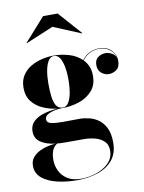

<svg xmlns="http://www.w3.org/2000/svg" viewBox="-102 -774 830 1104"><g transform="rotate(-10 313.0 -222.0)"><path d="M270 -633.5 109.5 -566.5 108 -568.5 228 -703.5H313L433 -568.5L431.5 -566.5ZM53 -60.5Q53 -96.5 76.8 -118.8Q100.5 -141 138.5 -151.8Q176.5 -162.5 218.5 -165Q176 -169.5 136.2 -186.5Q96.5 -203.5 71 -235.5Q45.5 -267.5 45.5 -316.5Q45.5 -358 64 -387.2Q82.5 -416.5 112.5 -434.5Q142.5 -452.5 178.5 -461Q214.5 -469.5 249.5 -469.5Q293.5 -469.5 337.5 -456.5Q381.5 -443.5 411.5 -414Q432.5 -442.5 459.8 -453.8Q487 -465 511 -465Q559 -465 584 -437.2Q609 -409.5 609 -377Q609 -339.5 588.5 -324.5Q568 -309.5 543.5 -309.5Q519.5 -309.5 500 -325.8Q480.5 -342 480.5 -372.5Q480.5 -403.5 500.2 -417.5Q520 -431.5 543.5 -431.5Q561 -431.5 578.8 -422.5Q596.5 -413.5 604 -397Q597.5 -423 573.5 -442.8Q549.5 -462.5 511 -462.5Q487 -462.5 460.5 -451Q434 -439.5 413.5 -412Q431 -394.5 441 -370.8Q451 -347 451 -316.5Q451 -261.5 420.2 -227.8Q389.5 -194 343 -178.8Q296.5 -163.5 249.5 -163.5Q246.5 -163.5 243.5 -163.5Q224 -163 200.2 -158.2Q176.5 -153.5 159 -143.2Q141.5 -133 141.5 -116Q141.5 -96 166.2 -90.2Q191 -84.5 232 -84.5Q258.5 -84.5 284 -85Q309.5 -85.5 331 -85.5Q359 -85.5 388.5 -78.2Q418 -71 443 -52.5Q468 -34 483.5 -1.5Q499 31 499 82Q499 145 466.2 184.2Q433.5 223.5 378.5 241.8Q323.5 260 257.5 260Q197.5 260 143.5 247.5Q89.5 235 55.2 207.2Q21 179.5 21 135Q21 105.5 37.2 86Q53.5 66.5 77.5 54.8Q101.5 43 127 37.5Q152.5 32 171 31Q117 24.5 85 2.5Q53 -19.5 53 -60.5ZM190.5 -316.5Q190.5 -278.5 194 -244Q197.5 -209.5 210 -187.8Q222.5 -166 249.5 -166Q270.5 -166 283.5 -187.8Q296.5 -209.5 302.5 -244Q308.5 -278.5 308.5 -316.5Q308.5 -357.5 302.5 -391.5Q296.5 -425.5 283.5 -446.2Q270.5 -467 249.5 -467Q229 -467 216 -446.2Q203 -425.5 196.8 -391.5Q190.5 -357.5 190.5 -316.5ZM142.5 122Q142.5 155 157 185.5Q171.5 216 202.2 235.8Q233 255.5 282 255.5Q327 255.5 371 240.8Q415 226 444.2 196.8Q473.5 167.5 473.5 124Q473.5 89.5 453 70Q432.5 50.5 401.2 42.2Q370 34 337.5 34H224Q201 34 180.5 32Q159.5 45.5 151 68.2Q142.5 91 142.5 122Z"/></g></svg>

Font: Bodoni* 72pt
Style: Bold
Weight: 700
Version: Version 2.3